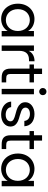

<svg xmlns="http://www.w3.org/2000/svg" viewBox="1206 -2006 810 3261"><g transform="rotate(90 1610.5 -376.0)"><path d="M43 -276C43 -221 54 -171 77 -128C122 -41 205 9 302 9C397 9 471 -38 507 -102V0H599V-548H507V-448C472 -511 399 -557 303 -557C156 -557 43 -444 43 -276ZM136 -276C136 -402 219 -478 321 -478C423 -478 507 -400 507 -275C507 -149 423 -71 321 -71C219 -71 136 -149 136 -276Z M753 -548V0H844V-298C844 -409 895 -464 997 -464H1021V-558C936 -558 876 -522 844 -459V-548Z M1075 -473H1146V-150C1146 -43 1197 0 1298 0H1380V-77H1313C1257 -77 1237 -97 1237 -150V-473H1380V-548H1237V-686H1146V-548H1075Z M1490 0H1581V-548H1490ZM1475 -699C1475 -664 1502 -637 1537 -637C1570 -637 1597 -664 1597 -699C1597 -734 1570 -761 1537 -761C1502 -761 1475 -734 1475 -699Z M1738 -73C1777 -21 1846 9 1930 9C2049 9 2130 -59 2130 -149C2129 -182 2120 -209 2103 -230C2067 -271 2022 -287 1943 -308C1912 -317 1887 -325 1870 -332C1834 -346 1808 -368 1808 -404C1808 -449 1850 -480 1915 -480C1986 -480 2030 -442 2034 -385H2125C2120 -492 2039 -557 1918 -557C1798 -557 1717 -488 1717 -404C1717 -369 1726 -340 1745 -319C1781 -275 1829 -258 1910 -237C1999 -214 2041 -197 2041 -149C2041 -102 1998 -68 1929 -68C1854 -68 1805 -106 1800 -161H1706C1708 -128 1719 -98 1738 -73Z M2207 -473H2278V-150C2278 -43 2329 0 2430 0H2512V-77H2445C2389 -77 2369 -97 2369 -150V-473H2512V-548H2369V-686H2278V-548H2207Z M2588 -276C2588 -221 2599 -171 2622 -128C2667 -41 2750 9 2847 9C2942 9 3016 -38 3052 -102V0H3144V-548H3052V-448C3017 -511 2944 -557 2848 -557C2701 -557 2588 -444 2588 -276ZM2681 -276C2681 -402 2764 -478 2866 -478C2968 -478 3052 -400 3052 -275C3052 -149 2968 -71 2866 -71C2764 -71 2681 -149 2681 -276Z"/></g></svg>

Font: Poppins
Style: Regular
Weight: 400
Designer: Ninad Kale (Devanagari), Jonny Pinhorn (Latin)
Foundry: Indian Type Foundry
Version: 4.004